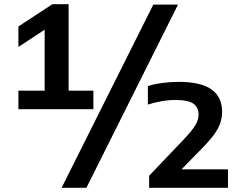

<svg xmlns="http://www.w3.org/2000/svg" viewBox="-20 -830 1146 918"><path d="M308 -396.5H426.5V-308H68V-396.5H193.5V-688L68 -605.5V-703.5L230.5 -810H308ZM274.5 68 713 -808H831L393 68ZM1070 -20.5V68H693V10.5L860 -165Q898 -205 913.8 -231.2Q929.5 -257.5 929.5 -281.5Q929.5 -317.5 904 -334.8Q878.5 -352 821 -352Q786 -352 750.8 -345.8Q715.5 -339.5 687 -330V-418.5Q716.5 -428 755 -433.2Q793.5 -438.5 835 -438.5Q939.5 -438.5 990.8 -402.8Q1042 -367 1042 -294Q1042 -253 1021.8 -215.5Q1001.5 -178 953.5 -128.5L848 -20.5Z"/></svg>

Font: Encode Sans Expanded SemiBold
Style: Regular
Weight: 600
Width: 7
Designer: Multiple Designers
Foundry: Impallari Type
Version: Version 2.000